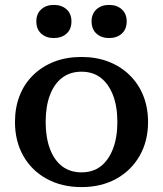

<svg xmlns="http://www.w3.org/2000/svg" viewBox="-20 -752 663 782"><path d="M271 -665Q271 -633 251 -615Q231 -597 199 -597Q168 -597 148 -615Q128 -633 128 -665Q128 -696 148 -714Q168 -732 199 -732Q231 -732 251 -714Q271 -696 271 -665ZM496 -665Q496 -633 476 -615Q456 -597 424 -597Q393 -597 373 -615Q353 -633 353 -665Q353 -696 373 -714Q393 -732 424 -732Q456 -732 476 -714Q496 -696 496 -665ZM583 -255Q583 -177 548.5 -117Q514 -57 453 -23.5Q392 10 312 10Q232 10 170.5 -23.5Q109 -57 75 -117Q41 -177 41 -255Q41 -314 60 -362.5Q79 -411 115.5 -446.5Q152 -482 201.5 -501Q251 -520 312 -520Q372 -520 421.5 -501Q471 -482 507.5 -446.5Q544 -411 563.5 -362.5Q583 -314 583 -255ZM166 -255Q166 -192 183.5 -145.5Q201 -99 233.5 -74.5Q266 -50 312 -50Q358 -50 390 -74.5Q422 -99 440 -145.5Q458 -192 458 -255Q458 -319 440 -365Q422 -411 390 -435.5Q358 -460 312 -460Q266 -460 233.5 -435.5Q201 -411 183.5 -365Q166 -319 166 -255Z"/></svg>

Font: Roboto Serif 36pt Medium
Style: Regular
Weight: 500
Designer: Greg Gazdowicz
Foundry: Commercial Type
Version: Version 1.008